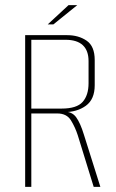

<svg xmlns="http://www.w3.org/2000/svg" viewBox="-20 -728 450 748"><path d="M78 0V-591H242Q286 -591 317.5 -569.5Q349 -548 349 -494V-396Q349 -341 314.5 -316Q280 -291 228 -291V-293Q260 -294 276.5 -271.5Q293 -249 307 -203L371 0H345L283 -201Q273 -232 256.5 -259Q240 -286 203 -286H102V0ZM102 -305H220Q279 -305 302 -331Q325 -357 325 -404V-490Q325 -531 302.5 -552Q280 -573 235 -573H102ZM166 -633 247 -708H281L188 -633Z"/></svg>

Font: Alumni Sans Thin
Style: Regular
Weight: 100
Designer: Robert E. Leuschke
Foundry: Robert E. Leuschke
Version: Version 1.018